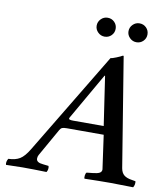

<svg xmlns="http://www.w3.org/2000/svg" viewBox="-91 -914 864 992"><g transform="rotate(10 341.0 -418.0)"><path d="M310.1 -283.2H470.2L432.1 -540H429.2L289.1 -295.9Q287.1 -292 287.1 -290Q287.1 -283.2 310.1 -283.2ZM7.8 2Q5.4 -5.4 7.3 -14.4Q9.3 -23.4 14.2 -30.8Q50.8 -31.7 74.2 -45.9Q97.7 -60.1 122.1 -101.1L443.8 -634.8Q450.7 -634.8 473.6 -644Q496.6 -653.3 503.9 -658.2H508.8L602.1 -85Q606.4 -61 620.6 -49.6Q634.8 -38.1 662.1 -34.2L681.2 -30.8Q683.1 -23.4 681.2 -13.7Q679.2 -3.9 674.8 2Q598.6 0 557.1 0Q500 0 419.9 2Q417 -2 418.2 -13.7Q419.4 -25.4 424.8 -30.8L457 -34.2Q481 -36.6 491.9 -42.5Q502.9 -48.3 502.9 -61Q502.9 -63.5 499 -88.9L478 -238.8H284.2Q267.1 -238.8 259.8 -235.4Q252.4 -231.9 247.1 -222.2L165 -77.1Q160.2 -68.4 160.2 -58.1Q160.2 -37.1 195.8 -34.2L225.1 -30.8Q228 -24.4 226.6 -14.4Q225.1 -4.4 220.2 2Q149.9 0 94.2 0Q80.1 0 7.8 2ZM344.2 -788.1Q344.2 -808.6 358.9 -823.2Q373.5 -837.9 394 -837.9Q415 -837.9 429.4 -823.5Q443.8 -809.1 443.8 -788.1Q443.8 -767.6 429.4 -753.2Q415 -738.8 394 -738.8Q374 -738.8 359.1 -753.4Q344.2 -768.1 344.2 -788.1ZM511.2 -788.1Q511.2 -808.6 525.9 -823.2Q540.5 -837.9 561 -837.9Q582 -837.9 596.4 -823.5Q610.8 -809.1 610.8 -788.1Q610.8 -767.6 596.4 -753.2Q582 -738.8 561 -738.8Q541 -738.8 526.1 -753.4Q511.2 -768.1 511.2 -788.1Z"/></g></svg>

Font: Common Serif Medium
Style: Italic
Weight: 500
Italic angle: -12°
Designer: Philipp H. Poll, Khaled Hosny
Foundry: Stefan Peev, Context Ltd.
Version: Version 1.026